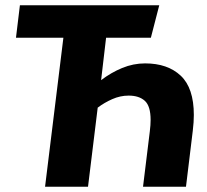

<svg xmlns="http://www.w3.org/2000/svg" viewBox="-20 -713 792 733"><path d="M385 -569 366 -407Q404 -436 446.5 -453.5Q489 -471 534 -471Q620 -471 670 -424Q720 -377 720 -274Q720 -260 719 -245.5Q718 -231 716 -214L690 0H526L552 -212Q555 -236 555 -255Q555 -308 533 -328Q511 -348 471 -348Q439 -348 408.5 -334.5Q378 -321 353 -302L316 0H152L222 -569H41L56 -693H588L556 -569Z"/></svg>

Font: Qjlgwqiwhsfqbnnlvksmvfsycuq
Style: Regular
Weight: 700
Italic angle: -8°
Designer: Carrois Corporate & Edenspiekermann
Foundry: Carrois Corporate GbR & Edenspiekermann AG
Version: Version 2.001